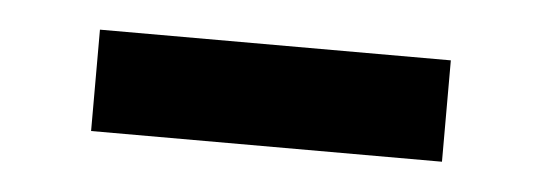

<svg xmlns="http://www.w3.org/2000/svg" viewBox="-25 -644 513 177"><g transform="rotate(5 231.5 -555.0)"><path d="M62.4 -508.3V-602.1H387.1V-508.3Z"/></g></svg>

Font: League Spartan Extralight
Style: Regular
Weight: 200
Foundry: The League of Moveable Type
Version: Version 2.300; ttfautohint (v1.8.3)